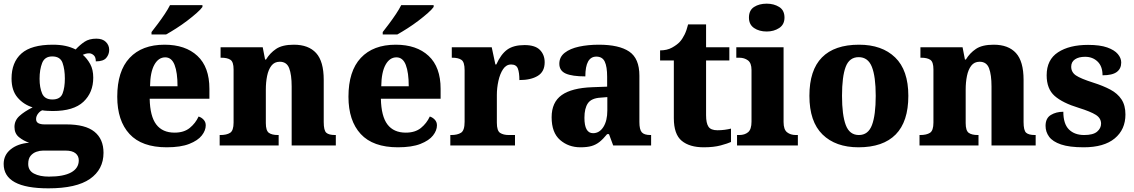

<svg xmlns="http://www.w3.org/2000/svg" viewBox="-27 -794 6190 1048"><path d="M237 234Q-7 234 -7 101Q-7 52 31.5 21Q70 -10 132 -15Q102 -25 77 -45Q52 -65 52 -101Q52 -136 78.5 -160.5Q105 -185 151 -208Q102 -223 69 -261.5Q36 -300 36 -365Q36 -454 90 -502Q144 -550 261 -550Q300 -550 330 -543.5Q360 -537 386 -524Q409 -549 434.5 -566Q460 -583 499 -583Q533 -583 551 -565Q569 -547 569 -522Q569 -497 553 -478Q537 -459 496 -459Q496 -483 484 -493Q472 -503 460 -503Q449 -503 440.5 -500.5Q432 -498 425 -495Q449 -474 465.5 -444Q482 -414 482 -370Q482 -289 428.5 -238.5Q375 -188 261 -188Q250 -188 231 -189Q212 -190 204 -192Q192 -188 181 -174Q170 -160 170 -144Q170 -128 182.5 -121.5Q195 -115 216 -115H335Q439 -115 488.5 -75Q538 -35 538 40Q538 131 464 182.5Q390 234 237 234ZM259 -251Q302 -251 314.5 -283.5Q327 -316 327 -365Q327 -415 314.5 -450.5Q302 -486 258 -486Q217 -486 203 -450Q189 -414 189 -364Q189 -316 203 -283.5Q217 -251 259 -251ZM240 170Q320 170 361.5 147Q403 124 403 81Q403 57 385 42.5Q367 28 331 28H208Q190 28 171.5 34.5Q153 41 140 56.5Q127 72 127 101Q127 137 158.5 153.5Q190 170 240 170Z M883 10Q747 10 680 -62.5Q613 -135 613 -266Q613 -406 680.5 -478Q748 -550 871 -550Q985 -550 1050.5 -489Q1116 -428 1116 -309V-255H790Q792 -159 826 -114.5Q860 -70 926 -70Q977 -70 1008.5 -95.5Q1040 -121 1057 -158Q1073 -153 1084.5 -140.5Q1096 -128 1096 -110Q1096 -82 1074.5 -54.5Q1053 -27 1006 -8.5Q959 10 883 10ZM942 -323Q942 -398 926 -439.5Q910 -481 875 -481Q838 -481 815.5 -440.5Q793 -400 792 -323ZM800 -619Q815 -638 834.5 -664Q854 -690 872 -717Q890 -744 901 -766H1078V-756Q1069 -743 1046.5 -723Q1024 -703 995 -681Q966 -659 935.5 -639.5Q905 -620 880 -606H800Z M1172 0V-57H1176Q1210 -57 1229 -69Q1248 -81 1248 -125V-415Q1248 -456 1231 -467.5Q1214 -479 1181 -479H1177V-536H1407L1420 -469H1425Q1446 -504 1480 -527Q1514 -550 1577 -550Q1657 -550 1698.5 -504.5Q1740 -459 1740 -358V-128Q1740 -82 1754 -69.5Q1768 -57 1802 -57H1806V0H1565V-322Q1565 -386 1551.5 -421.5Q1538 -457 1500 -457Q1471 -457 1454.5 -435.5Q1438 -414 1431 -379.5Q1424 -345 1424 -305V-122Q1424 -81 1440.5 -69Q1457 -57 1490 -57H1494V0Z M2145 10Q2009 10 1942 -62.5Q1875 -135 1875 -266Q1875 -406 1942.5 -478Q2010 -550 2133 -550Q2247 -550 2312.5 -489Q2378 -428 2378 -309V-255H2052Q2054 -159 2088 -114.5Q2122 -70 2188 -70Q2239 -70 2270.5 -95.5Q2302 -121 2319 -158Q2335 -153 2346.5 -140.5Q2358 -128 2358 -110Q2358 -82 2336.5 -54.5Q2315 -27 2268 -8.5Q2221 10 2145 10ZM2204 -323Q2204 -398 2188 -439.5Q2172 -481 2137 -481Q2100 -481 2077.5 -440.5Q2055 -400 2054 -323ZM2062 -619Q2077 -638 2096.5 -664Q2116 -690 2134 -717Q2152 -744 2163 -766H2340V-756Q2331 -743 2308.5 -723Q2286 -703 2257 -681Q2228 -659 2197.5 -639.5Q2167 -620 2142 -606H2062Z M2431 0V-57H2436Q2470 -57 2489.5 -69.5Q2509 -82 2509 -129V-411Q2509 -455 2492 -467Q2475 -479 2442 -479H2439V-536H2657L2677 -442H2682Q2707 -498 2741.5 -523Q2776 -548 2836 -548Q2894 -548 2920 -521.5Q2946 -495 2946 -454Q2946 -403 2908.5 -380Q2871 -357 2808 -357Q2808 -398 2799.5 -420Q2791 -442 2763 -442Q2736 -442 2719 -416.5Q2702 -391 2693.5 -352.5Q2685 -314 2685 -276V-124Q2685 -80 2703 -68.5Q2721 -57 2750 -57H2784V0Z M3141 10Q3076 10 3030 -30Q2984 -70 2984 -154Q2984 -236 3039 -275Q3094 -314 3206 -318L3287 -321V-375Q3287 -430 3274 -457.5Q3261 -485 3228 -485Q3168 -485 3168 -377Q3096 -377 3061 -392.5Q3026 -408 3026 -446Q3026 -483 3055.5 -506Q3085 -529 3134 -539.5Q3183 -550 3242 -550Q3352 -550 3407.5 -512.5Q3463 -475 3463 -381V-128Q3463 -87 3476 -72Q3489 -57 3523 -57H3527V0H3320L3297 -62H3287Q3265 -35 3245.5 -19.5Q3226 -4 3202 3Q3178 10 3141 10ZM3210 -67Q3245 -67 3266.5 -101Q3288 -135 3288 -191V-264L3251 -261Q3201 -258 3182 -230.5Q3163 -203 3163 -151Q3163 -67 3210 -67Z M3814 10Q3737 10 3694 -25.5Q3651 -61 3651 -149V-464H3576V-519Q3614 -519 3641 -534Q3668 -549 3683 -565Q3697 -580 3709 -604Q3721 -628 3729 -661H3827V-536H3954V-464H3827V-165Q3827 -122 3840 -102.5Q3853 -83 3889 -83Q3909 -83 3928 -85.5Q3947 -88 3963 -92V-19Q3946 -11 3907.5 -0.5Q3869 10 3814 10Z M4158 -622Q4117 -622 4089 -641Q4061 -660 4061 -698Q4061 -738 4089 -756Q4117 -774 4158 -774Q4197 -774 4226 -756Q4255 -738 4255 -698Q4255 -660 4226 -641Q4197 -622 4158 -622ZM3996 0V-57H4008Q4038 -57 4056.5 -72.5Q4075 -88 4075 -130V-412Q4075 -450 4055.5 -464.5Q4036 -479 4008 -479H3992V-536H4250V-128Q4250 -87 4269 -72Q4288 -57 4317 -57H4328V0Z M4659 10Q4534 10 4462.5 -60Q4391 -130 4391 -271Q4391 -411 4459.5 -480.5Q4528 -550 4662 -550Q4787 -550 4859 -480.5Q4931 -411 4931 -271Q4931 -130 4862 -60Q4793 10 4659 10ZM4661 -57Q4712 -57 4732.5 -111.5Q4753 -166 4753 -271Q4753 -376 4732 -429Q4711 -482 4660 -482Q4609 -482 4589 -429Q4569 -376 4569 -271Q4569 -166 4589.5 -111.5Q4610 -57 4661 -57Z M4992 0V-57H4996Q5030 -57 5049 -69Q5068 -81 5068 -125V-415Q5068 -456 5051 -467.5Q5034 -479 5001 -479H4997V-536H5227L5240 -469H5245Q5266 -504 5300 -527Q5334 -550 5397 -550Q5477 -550 5518.5 -504.5Q5560 -459 5560 -358V-128Q5560 -82 5574 -69.5Q5588 -57 5622 -57H5626V0H5385V-322Q5385 -386 5371.5 -421.5Q5358 -457 5320 -457Q5291 -457 5274.5 -435.5Q5258 -414 5251 -379.5Q5244 -345 5244 -305V-122Q5244 -81 5260.5 -69Q5277 -57 5310 -57H5314V0Z M5888 10Q5810 10 5764.5 -5.5Q5719 -21 5699.5 -47.5Q5680 -74 5680 -107Q5680 -149 5709 -166.5Q5738 -184 5777 -184Q5777 -118 5807.5 -87.5Q5838 -57 5891 -57Q5940 -57 5961.5 -75.5Q5983 -94 5983 -119Q5983 -149 5954.5 -167Q5926 -185 5862 -205Q5773 -232 5729.5 -270.5Q5686 -309 5686 -383Q5686 -468 5748 -508.5Q5810 -549 5912 -549Q5977 -549 6016.5 -535Q6056 -521 6074.5 -499Q6093 -477 6093 -453Q6093 -419 6068.5 -401Q6044 -383 5991 -383Q5991 -432 5964 -458Q5937 -484 5896 -484Q5861 -484 5840.5 -470Q5820 -456 5820 -430Q5820 -400 5845.5 -382.5Q5871 -365 5940 -343Q5994 -326 6033.5 -305Q6073 -284 6094.5 -251.5Q6116 -219 6116 -169Q6116 -87 6057.5 -38.5Q5999 10 5888 10Z"/></svg>

Font: Noto Serif Lao ExtraBold
Style: Regular
Weight: 800
Designer: Monotype Design Team
Foundry: Monotype Imaging Inc.
Version: Version 2.003; ttfautohint (v1.8.4.7-5d5b)